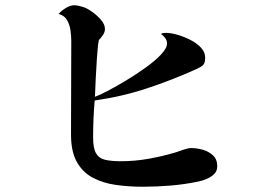

<svg xmlns="http://www.w3.org/2000/svg" viewBox="-20 -740 1040 730"><path d="M806 -108Q806 -90 794.5 -78.5Q783 -67 766.5 -60Q750 -53 735 -50Q683 -39 629.5 -34.5Q576 -30 523 -30Q469 -30 420 -37Q371 -44 332.5 -64.5Q294 -85 272 -124.5Q250 -164 250 -228Q250 -317 250.5 -406Q251 -495 251 -584Q251 -603 248 -624.5Q245 -646 235 -663.5Q225 -681 203 -687Q213 -699 230 -709.5Q247 -720 262 -720Q270 -720 278.5 -718Q287 -716 294 -714Q309 -710 329 -696Q349 -682 364 -664.5Q379 -647 379 -630Q379 -618 371.5 -607Q364 -596 356 -588Q352 -569 351 -550Q350 -531 348 -511Q346 -477 344 -442Q342 -407 341 -372Q358 -378 390.5 -395Q423 -412 461 -435Q499 -458 534.5 -483.5Q570 -509 592.5 -533Q615 -557 615 -575Q615 -586 608 -595.5Q601 -605 592 -611Q597 -614 602 -614.5Q607 -615 612 -615Q629 -615 654 -608Q679 -601 703.5 -588.5Q728 -576 744 -559Q760 -542 760 -521Q760 -500 752 -492.5Q744 -485 726 -477Q633 -435 537 -403.5Q441 -372 340 -358Q334 -288 334 -218Q334 -177 345 -157.5Q356 -138 379.5 -132.5Q403 -127 440 -127Q493 -127 546 -136.5Q599 -146 649 -161Q661 -165 678 -171Q695 -177 707 -177Q729 -177 751.5 -170.5Q774 -164 790 -149Q806 -134 806 -108Z"/></svg>

Font: Kaisei Tokumin Medium
Style: Regular
Weight: 500
Designer: Font-Kai, 金井和夫
Foundry: KAZUO KANAI
Version: Version 5.003